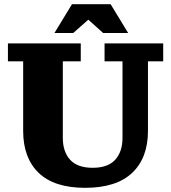

<svg xmlns="http://www.w3.org/2000/svg" viewBox="-20 -890 819 920"><path d="M388 10Q240 10 165.5 -61.5Q91 -133 91 -263V-596H18V-682H367V-596H281V-230Q281 -163 316 -124.5Q351 -86 424 -86Q497 -86 532 -124.5Q567 -163 567 -230V-596H481V-682H762V-596H689V-263Q689 -133 613 -61.5Q537 10 388 10ZM241 -732 325 -870H510L594 -732H474L365 -830H442L331 -732Z"/></svg>

Font: Montagu Slab 144pt
Style: Bold
Weight: 700
Designer: Florian Karsten
Foundry: Florian Karsten
Version: Version 1.000